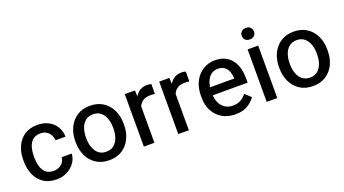

<svg xmlns="http://www.w3.org/2000/svg" viewBox="-57 -1267 3257 1817"><g transform="rotate(-20 1572.0 -358.5)"><path d="M279.3 9.8Q198.7 9.8 146 -26.4Q93.3 -62.5 67.1 -122.8Q41 -183.1 41 -254.9V-273.4Q41 -345.7 67.4 -405.8Q93.8 -465.8 146.5 -502Q199.2 -538.1 278.8 -538.1Q341.8 -538.1 389.4 -512.9Q437 -487.8 463.9 -443.6Q490.7 -399.4 492.7 -342.3H392.1Q390.1 -372.6 376 -397.7Q361.8 -422.9 336.9 -437.7Q312 -452.6 278.3 -452.6Q227.5 -452.6 199 -426.3Q170.4 -399.9 158.9 -358.9Q147.5 -317.9 147.5 -273.4V-254.9Q147.5 -210.4 158.7 -169.2Q169.9 -127.9 198.5 -101.8Q227.1 -75.7 278.3 -75.7Q308.6 -75.7 333.7 -88.1Q358.9 -100.6 374.5 -122.3Q390.1 -144 392.1 -171.9H492.7Q490.7 -122.1 461.4 -80.8Q432.1 -39.6 384.5 -14.9Q336.9 9.8 279.3 9.8Z M564.5 -269.5Q564.5 -346.2 593.8 -406.7Q623 -467.3 677.5 -502.7Q731.9 -538.1 807.1 -538.1Q883.8 -538.1 938.5 -502.7Q993.2 -467.3 1022.2 -406.7Q1051.3 -346.2 1051.3 -269.5V-258.3Q1051.3 -182.1 1022.2 -121.3Q993.2 -60.5 938.7 -25.4Q884.3 9.8 808.1 9.8Q732.4 9.8 677.7 -25.4Q623 -60.5 593.8 -121.3Q564.5 -182.1 564.5 -258.3ZM671.4 -258.3Q671.4 -209 686 -167.5Q700.7 -126 731 -100.8Q761.2 -75.7 808.1 -75.7Q855 -75.7 885.3 -100.8Q915.5 -126 930.2 -167.5Q944.8 -209 944.8 -258.3V-269.5Q944.8 -318.4 930.2 -360.1Q915.5 -401.9 885 -427.2Q854.5 -452.6 807.1 -452.6Q761.2 -452.6 730.7 -427.2Q700.2 -401.9 685.8 -360.1Q671.4 -318.4 671.4 -269.5Z M1263.2 0H1156.7V-528.3H1259.3L1263.2 -435.1ZM1425.3 -432.1Q1413.6 -434.1 1402.3 -435.1Q1391.1 -436 1378.9 -436Q1337.9 -436 1310.3 -420.2Q1282.7 -404.3 1268.1 -376.2Q1253.4 -348.1 1250.5 -310.5L1223.6 -303.2Q1223.6 -368.7 1241 -421.9Q1258.3 -475.1 1293.9 -506.6Q1329.6 -538.1 1384.8 -538.1Q1394.5 -538.1 1407.2 -536.1Q1419.9 -534.2 1425.8 -531.2Z M1609.9 0H1503.4V-528.3H1606L1609.9 -435.1ZM1772 -432.1Q1760.3 -434.1 1749 -435.1Q1737.8 -436 1725.6 -436Q1684.6 -436 1657 -420.2Q1629.4 -404.3 1614.7 -376.2Q1600.1 -348.1 1597.2 -310.5L1570.3 -303.2Q1570.3 -368.7 1587.6 -421.9Q1605 -475.1 1640.6 -506.6Q1676.3 -538.1 1731.4 -538.1Q1741.2 -538.1 1753.9 -536.1Q1766.6 -534.2 1772.5 -531.2Z M2077.1 9.8Q2001 9.8 1945.3 -23.7Q1889.6 -57.1 1859.1 -115Q1828.6 -172.9 1828.6 -245.6V-266.1Q1828.6 -350.1 1860.6 -411.1Q1892.6 -472.2 1946.5 -505.1Q2000.5 -538.1 2064.5 -538.1Q2140.6 -538.1 2189.7 -504.6Q2238.8 -471.2 2262.7 -412.8Q2286.6 -354.5 2286.6 -279.3V-232.9H1884.8V-313H2180.7V-321.3Q2179.2 -354.5 2167.7 -384.5Q2156.2 -414.6 2131.3 -433.6Q2106.4 -452.6 2064 -452.6Q2024.4 -452.6 1995.4 -430.2Q1966.3 -407.7 1950.7 -366Q1935.1 -324.2 1935.1 -266.1V-245.6Q1935.1 -198.2 1952.6 -159.7Q1970.2 -121.1 2003.7 -98.4Q2037.1 -75.7 2083.5 -75.7Q2128.4 -75.7 2161.4 -93.8Q2194.3 -111.8 2218.8 -144L2278.3 -90.3Q2253.4 -52.2 2204.6 -21.2Q2155.8 9.8 2077.1 9.8Z M2446.8 -725.6Q2476.6 -725.6 2492.7 -708.7Q2508.8 -691.9 2508.8 -667.5Q2508.8 -643.1 2492.7 -626.5Q2476.6 -609.9 2446.8 -609.9Q2417.5 -609.9 2401.6 -626.5Q2385.7 -643.1 2385.7 -667.5Q2385.7 -691.9 2401.6 -708.7Q2417.5 -725.6 2446.8 -725.6ZM2500.5 0H2394V-528.3H2500.5Z M2615.7 -269.5Q2615.7 -346.2 2645 -406.7Q2674.3 -467.3 2728.8 -502.7Q2783.2 -538.1 2858.4 -538.1Q2935.1 -538.1 2989.7 -502.7Q3044.4 -467.3 3073.5 -406.7Q3102.5 -346.2 3102.5 -269.5V-258.3Q3102.5 -182.1 3073.5 -121.3Q3044.4 -60.5 2990 -25.4Q2935.5 9.8 2859.4 9.8Q2783.7 9.8 2729 -25.4Q2674.3 -60.5 2645 -121.3Q2615.7 -182.1 2615.7 -258.3ZM2722.7 -258.3Q2722.7 -209 2737.3 -167.5Q2752 -126 2782.2 -100.8Q2812.5 -75.7 2859.4 -75.7Q2906.2 -75.7 2936.5 -100.8Q2966.8 -126 2981.4 -167.5Q2996.1 -209 2996.1 -258.3V-269.5Q2996.1 -318.4 2981.4 -360.1Q2966.8 -401.9 2936.3 -427.2Q2905.8 -452.6 2858.4 -452.6Q2812.5 -452.6 2782 -427.2Q2751.5 -401.9 2737.1 -360.1Q2722.7 -318.4 2722.7 -269.5Z"/></g></svg>

Font: Heebo Medium
Style: Regular
Weight: 500
Designer: Oded Ezer
Foundry: Ezer Type House
Version: Version 3.100